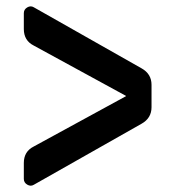

<svg xmlns="http://www.w3.org/2000/svg" viewBox="-20 -596 540 602"><path d="M423.8 -381.8Q455.1 -364.3 455.1 -330.1V-259.8Q455.1 -225.6 423.8 -208L85.9 -16.6Q76.2 -10.7 65.4 -17.1Q54.7 -23.4 54.7 -35.2V-85Q54.7 -121.1 85.9 -136.7L374 -293.9Q375 -293.9 375 -294.9Q375 -295.9 374 -295.9L85.9 -453.1Q54.7 -468.8 54.7 -504.9V-554.7Q54.7 -566.4 65.4 -572.8Q76.2 -579.1 85.9 -573.2Z"/></svg>

Font: Rounded-L Mgen+ 1mn bold
Style: Bold
Weight: 700
Designer: [Source Han Sans]
Ryoko NISHIZUKA  (kana & ideographs); Paul D. Hunt (Latin, Greek & Cyrillic); Wenlong ZHANG  (bopomofo
Version: Version 1.059.20150602